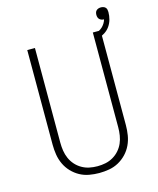

<svg xmlns="http://www.w3.org/2000/svg" viewBox="-126 -942 852 1038"><g transform="rotate(-15 300.0 -423.5)"><path d="M300 8Q272 8 244 3Q216 -2 191.5 -15.5Q167 -29 147.5 -49.5Q128 -70 116 -95.5Q104 -121 99.5 -149Q95 -177 95 -205V-735H138V-205Q138 -182 141.5 -159.5Q145 -137 154 -116.5Q163 -96 178 -79Q193 -62 213 -50.5Q233 -39 255 -34.5Q277 -30 300 -30Q323 -30 345 -34.5Q367 -39 387 -50.5Q407 -62 422 -79Q437 -96 446 -116.5Q455 -137 458.5 -159.5Q462 -182 462 -205V-735H505V-205Q505 -177 500.5 -149Q496 -121 484 -95.5Q472 -70 452.5 -49.5Q433 -29 408.5 -15.5Q384 -2 356 3Q328 8 300 8ZM484 -697 473 -725Q484 -729 495 -734.5Q506 -740 514.5 -748Q523 -756 529.5 -766.5Q536 -777 539 -788H538Q531 -788 524.5 -790.5Q518 -793 513.5 -797.5Q509 -802 507 -808.5Q505 -815 505 -822Q505 -829 507 -835.5Q509 -842 514 -846.5Q519 -851 525.5 -853Q532 -855 539 -855Q545 -855 552 -853Q559 -851 564 -846Q569 -841 570.5 -834Q572 -827 572 -820Q572 -799 566.5 -779Q561 -759 549.5 -742.5Q538 -726 520.5 -714.5Q503 -703 484 -697Z"/></g></svg>

Font: Iosevka Aile Extralight
Style: Regular
Weight: 200
Designer: Belleve Invis
Foundry: Belleve Invis
Version: Version 31.1.0; ttfautohint (v1.8.4)